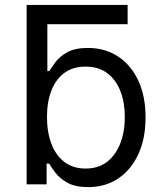

<svg xmlns="http://www.w3.org/2000/svg" viewBox="-20 -747 661 778"><path d="M497.1 -727.1V-648.9H171.9V-459H179.2Q188.5 -473.1 204.8 -495.4Q221.2 -517.6 252.2 -535.2Q283.2 -552.7 336.4 -552.7Q405.3 -552.7 458 -518.3Q510.7 -483.9 540.3 -420.7Q569.8 -357.4 569.8 -271.5Q569.8 -185.1 540.3 -121.6Q510.7 -58.1 458.5 -23.4Q406.2 11.2 337.9 11.2Q285.2 11.2 253.7 -6.3Q222.2 -23.9 205.1 -46.4Q188 -68.8 179.2 -84H168.9V0H87.9V-727.1ZM170.4 -272.9Q170.4 -210.9 188.5 -163.8Q206.5 -116.7 241.5 -90.3Q276.4 -64 326.7 -64Q379.4 -64 414.6 -91.8Q449.7 -119.6 467.8 -167Q485.8 -214.4 485.8 -272.9Q485.8 -330.6 468.3 -376.7Q450.7 -422.9 415.3 -450Q379.9 -477.1 326.7 -477.1Q275.4 -477.1 240.7 -451.4Q206.1 -425.8 188.2 -379.9Q170.4 -334 170.4 -272.9Z"/></svg>

Font: Sahel VF Regular
Style: Regular
Weight: 400
Foundry: Saber Rastikerdar (saber.rastikerdar@gmail.com)
Version: Version 3.4.0